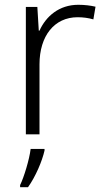

<svg xmlns="http://www.w3.org/2000/svg" viewBox="-20 -561 434 802"><path d="M307 -541C227 -541 172 -493 145 -433H142L136 -532H88V0H145V-292C145 -411 207 -489 304 -489C328 -489 349 -486 370 -480L379 -533C358 -538 333 -541 307 -541ZM166 68V61H108C103 104 80 180 64 212V221H97C129 176 156 112 166 68Z"/></svg>

Font: Noto Sans Meetei Mayek Light
Style: Regular
Weight: 300
Designer: Monotype Design Team and Neelakash Kshetrimayum
Foundry: Monotype Imaging Inc.
Version: Version 2.002